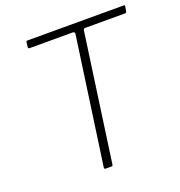

<svg xmlns="http://www.w3.org/2000/svg" viewBox="-133 -855 908 968"><g transform="rotate(-20 321.0 -371.0)"><path d="M113 -736Q114 -740 115 -741Q116 -742 120 -742H637Q641 -742 642 -740Q643 -738 642 -734L638 -710Q637 -706 635 -704Q633 -702 628 -702H417Q411 -702 408.5 -700Q406 -698 405 -692L309 -9Q308 -3 306.5 -1.5Q305 0 300 0H271Q265 0 263.5 -2.5Q262 -5 263 -11L359 -690Q360 -702 348 -702H117Q109 -702 110 -710Z"/></g></svg>

Font: Libre Franklin Thin
Style: Italic
Weight: 100
Italic angle: -8°
Designer: Pablo Impallari, Rodrigo Fuenzalida, Nhung Nguyen
Foundry: Impallari Type
Version: Version 3.000